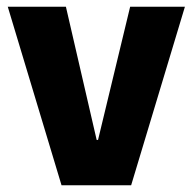

<svg xmlns="http://www.w3.org/2000/svg" viewBox="-20 -548 570 568"><path d="M162 0 3 -528H175L266 -134H270L365 -528H527L368 0Z"/></svg>

Font: Bricolage Grotesque 96pt ExtraBold
Style: Regular
Weight: 800
Designer: Mathieu Triay
Foundry: Atelier Triay
Version: Version 1.001;gftools[0.9.33.dev8+g029e19f]